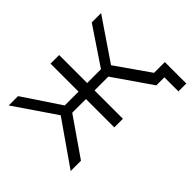

<svg xmlns="http://www.w3.org/2000/svg" viewBox="-129 -765 1120 1120"><g transform="rotate(-45 431.0 -205.0)"><path d="M855 116V-61H766L620 -270L794 -526H717L562 -295H448V-526H377V-295H263L109 -526H32L206 -271L17 0H102L264 -234H377V0H448V-234H562L723 -1V0H790V116Z"/></g></svg>

Font: Montserrat Z
Style: Regular
Weight: 400
Designer: Julieta Ulanovsky
Foundry: Julieta Ulanovsky
Version: Version 8.000